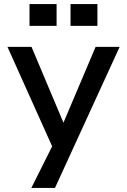

<svg xmlns="http://www.w3.org/2000/svg" viewBox="-20 -730 630 950"><path d="M17 -498H136L294 -123L453 -498H572L252 200H135L238 -6ZM260 -710V-602H126V-710ZM462 -710V-602H329V-710Z"/></svg>

Font: Syne SemiBold
Style: Regular
Weight: 600
Designer: Lucas Descroix
Foundry: Bonjour Monde
Version: Version 2.200; ttfautohint (v1.8.4)